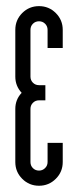

<svg xmlns="http://www.w3.org/2000/svg" viewBox="-20 -594 248 617"><path d="M77.9 -73.3Q77.9 -61.6 85.8 -53.7Q93.7 -45.8 105.4 -45.8Q116.6 -45.8 124.7 -53.7Q132.9 -61.6 132.9 -73.3V-134.9H181.6V-73.3Q181.6 -41.6 159.3 -19.4Q137 2.9 105.4 2.9Q73.7 2.9 51.4 -19.4Q29.2 -41.6 29.2 -73.3V-244.1Q29.2 -274.1 49.6 -295.7Q29.2 -317.8 29.2 -347.8V-498.1Q29.2 -529.8 51.4 -552.1Q73.7 -574.3 105.4 -574.3Q137 -574.3 159.3 -552.1Q181.6 -529.8 181.6 -498.1V-439.8H132.9V-498.1Q132.9 -509.8 124.9 -517.7Q117 -525.6 105.4 -525.6Q93.7 -525.6 85.8 -517.7Q77.9 -509.8 77.9 -498.1V-347.8Q77.9 -336.1 85.8 -328.2Q93.7 -320.3 105.4 -320.3H125.8V-271.6H105.4Q93.7 -271.6 85.8 -263.6Q77.9 -255.7 77.9 -244.1Z"/></svg>

Font: Marapfhont
Style: Book
Weight: 400
Version: Version 0.15